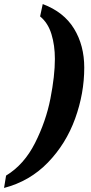

<svg xmlns="http://www.w3.org/2000/svg" viewBox="-62 -790 449 948"><path d="M-32 77Q57 23 111 -84Q165 -191 187 -303.5Q209 -416 209 -499Q209 -566 192 -621.5Q175 -677 136 -709L149 -770Q253 -731 303.5 -648.5Q354 -566 354 -456Q354 -329 309 -204.5Q264 -80 174.5 12.5Q85 105 -42 138Z"/></svg>

Font: Noto Serif Narrow
Style: Bold Italic
Weight: 700
Width: 4
Italic angle: -12°
Designer: Monotype Design Team
Foundry: Monotype Imaging Inc.
Version: Version 1.001